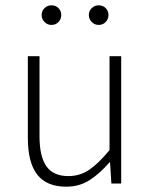

<svg xmlns="http://www.w3.org/2000/svg" viewBox="-20 -692 569 724"><path d="M230 12Q156 12 120.5 -33.5Q85 -79 85 -172V-480H129V-178Q129 -102 155 -65Q181 -28 238 -28Q281 -28 316 -51.5Q351 -75 393 -126V-480H437V0H400L395 -80H393Q358 -39 319 -13.5Q280 12 230 12ZM174 -598Q159 -598 148 -609Q137 -620 137 -635Q137 -651 148 -661.5Q159 -672 174 -672Q190 -672 200.5 -661.5Q211 -651 211 -635Q211 -620 200.5 -609Q190 -598 174 -598ZM352 -598Q337 -598 326 -609Q315 -620 315 -635Q315 -651 326 -661.5Q337 -672 352 -672Q368 -672 378.5 -661.5Q389 -651 389 -635Q389 -620 378.5 -609Q368 -598 352 -598Z"/></svg>

Font: Source Sans 3 ExtraLight Light
Style: Regular
Weight: 300
Version: Version 3.052;hotconv 1.1.0;makeotfexe 2.6.0